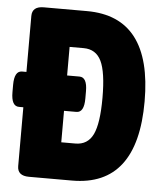

<svg xmlns="http://www.w3.org/2000/svg" viewBox="-59 -745 670 790"><g transform="rotate(5 276.0 -350.0)"><path d="M90 0Q42 0 42 -40V-283H24Q-8 -283 -8 -341V-371Q-8 -429 24 -429H42V-660Q42 -700 90 -700H268Q537 -700 537 -350Q537 0 268 0ZM210 -153H268Q319 -153 341 -198.5Q363 -244 363 -350Q363 -456 341 -501.5Q319 -547 268 -547H210V-429H261Q293 -429 293 -371V-341Q293 -283 261 -283H210Z"/></g></svg>

Font: Asap Condensed ExtraBold
Style: Regular
Weight: 800
Width: 3
Designer: Pablo Cosgaya
Foundry: Omnibus-Type
Version: Version 3.001; ttfautohint (v1.8.4.7-5d5b)